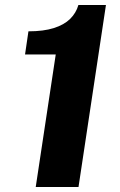

<svg xmlns="http://www.w3.org/2000/svg" viewBox="-20 -743 476 763"><path d="M122 0 201.5 -526.5H79.5L93 -618.5Q153 -618.5 194 -631.5Q235 -644.5 258.8 -668Q282.5 -691.5 291.5 -723H401L292 0Z"/></svg>

Font: Public Sans Thin ExtraBold
Style: Italic
Weight: 800
Italic angle: -8°
Version: Version 2.001